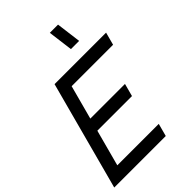

<svg xmlns="http://www.w3.org/2000/svg" viewBox="-336 -1084 1199 1199"><g transform="rotate(-45 264.0 -484.0)"><path d="M360.4 -802.5H432.9L411.6 -967.5H339.1ZM-59.6 0H395.4L418 -84.5H52L116.6 -325.5H422.6L445.2 -410H139.2L199.7 -635.5H565.7L588.3 -720H133.3Z"/></g></svg>

Font: Manrope
Style: MediumItalic
Weight: 500
Italic angle: -15°
Designer: Mikhail Sharanda
Foundry: Mikhail Sharanda
Version: Version 4.502;hotconv 1.0.109;makeotfexe 2.5.65596